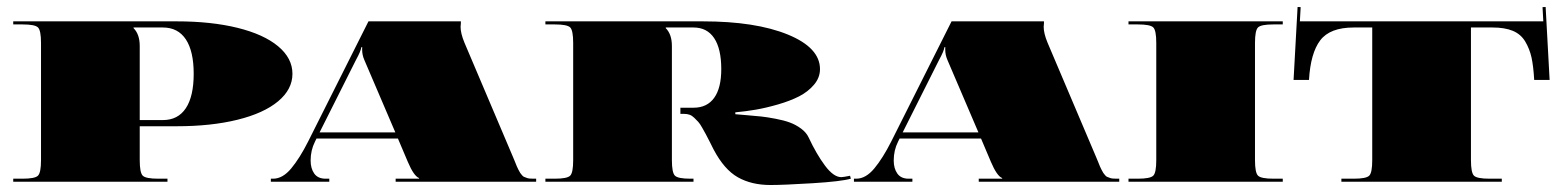

<svg xmlns="http://www.w3.org/2000/svg" viewBox="-20 -515 4424 544"><path d="M17.5 -454.5H480.8Q578.2 -454.5 652.8 -436.2Q727.3 -417.8 767.9 -384Q808.6 -350.1 808.6 -305.9Q808.6 -261.8 767.9 -227.9Q727.3 -194.1 652.8 -175.7Q578.2 -157.3 480.8 -157.3H375.9V-61.2Q375.9 -25.8 384.4 -17.3Q392.9 -8.7 428.3 -8.7H454.5V0H17.5V-8.7H43.7Q79.1 -8.7 87.6 -17.3Q96.2 -25.8 96.2 -61.2V-393.4Q96.2 -428.8 87.6 -437.3Q79.1 -445.8 43.7 -445.8H17.5ZM358.4 -437.1V-435.3Q375.9 -417.8 375.9 -384.6V-174.8H441.4Q484.3 -174.8 506.6 -208.5Q528.8 -242.1 528.8 -305.9Q528.8 -369.8 506.6 -403.4Q484.3 -437.1 441.4 -437.1Z M1100.1 -139.9 1012.2 -345.3Q1006.1 -359.3 1006.1 -374.1Q1006.1 -376.3 1006.1 -378.5L1006.6 -381.1H1003.5Q1003.5 -372.4 988.2 -344.4L885.5 -139.9ZM1024 -454.5H1285.8V-449.3Q1285 -442.3 1285 -438.8Q1285 -420.5 1295.9 -394.2L1433.6 -69.9Q1435.8 -65.1 1439.5 -55.7Q1443.2 -46.3 1444.5 -43.3Q1445.8 -40.2 1449.1 -33.7Q1452.4 -27.1 1453.9 -25.1Q1455.4 -23.2 1458.7 -19Q1462 -14.9 1464.6 -14Q1467.2 -13.1 1471.4 -11.4Q1475.5 -9.6 1480.1 -9.2Q1484.7 -8.7 1490.8 -8.7H1499.1V0H1101V-8.7H1167.4V-10.5Q1152.5 -16.2 1135.5 -56.4L1107.5 -122.4H876.7L872.4 -113.6Q860.1 -89.2 860.1 -60.3Q860.1 -37.6 870.4 -23.2Q880.7 -8.7 902.5 -8.7H913V0H747.4V-8.7H753.9Q781 -8.7 805.3 -38Q829.5 -67.3 853.1 -114.1Z M1525.3 -454.5H1971.2Q2120.6 -454.5 2212 -417.2Q2303.3 -379.8 2303.3 -319.1Q2303.3 -295 2286.3 -274.9Q2269.2 -254.8 2243.9 -241.9Q2218.5 -229 2184.7 -219.2Q2150.8 -209.4 2121.5 -204.3Q2092.2 -199.3 2063.4 -196.7V-191.4Q2072.1 -190.6 2096.2 -188.6Q2120.2 -186.6 2137 -184.9Q2153.8 -183.1 2177.7 -178.5Q2201.5 -174 2218.1 -167.8Q2234.7 -161.7 2249.8 -150.6Q2264.9 -139.4 2271.4 -125Q2293.3 -78.2 2317.5 -45.7Q2341.8 -13.1 2363.6 -13.1Q2368.9 -13.1 2388.5 -17L2390.7 -8.7Q2363.6 -0.9 2281.7 4.2Q2199.7 9.2 2163 9.2Q2109.3 9.2 2070.6 -12.7Q2031.9 -34.5 2001.7 -91.8Q1997.8 -99.7 1990.6 -113.9Q1983.4 -128.1 1979.5 -135.3Q1975.5 -142.5 1969.4 -153.4Q1963.3 -164.3 1958.3 -169.8Q1953.2 -175.3 1946.9 -181.4Q1940.6 -187.5 1933.8 -189.9Q1927 -192.3 1919.1 -192.3H1907.8V-209.8H1944.9Q1983.4 -209.8 2003.5 -237.8Q2023.6 -265.7 2023.6 -319.1Q2023.6 -376.7 2003.5 -406.9Q1983.4 -437.1 1944.9 -437.1H1866.3V-435.3Q1883.7 -417.8 1883.7 -384.6V-61.2Q1883.7 -25.8 1892.3 -17.3Q1900.8 -8.7 1936.2 -8.7H1944.9V0H1525.3V-8.7H1551.6Q1587 -8.7 1595.5 -17.3Q1604 -25.8 1604 -61.2V-393.4Q1604 -428.8 1595.5 -437.3Q1587 -445.8 1551.6 -445.8H1525.3Z M2752.2 -139.9 2664.3 -345.3Q2658.2 -359.3 2658.2 -374.1Q2658.2 -376.3 2658.2 -378.5L2658.7 -381.1H2655.6Q2655.6 -372.4 2640.3 -344.4L2537.6 -139.9ZM2676.1 -454.5H2937.9V-449.3Q2937.1 -442.3 2937.1 -438.8Q2937.1 -420.5 2948 -394.2L3085.7 -69.9Q3087.8 -65.1 3091.6 -55.7Q3095.3 -46.3 3096.6 -43.3Q3097.9 -40.2 3101.2 -33.7Q3104.5 -27.1 3106 -25.1Q3107.5 -23.2 3110.8 -19Q3114.1 -14.9 3116.7 -14Q3119.3 -13.1 3123.5 -11.4Q3127.6 -9.6 3132.2 -9.2Q3136.8 -8.7 3142.9 -8.7H3151.2V0H2753.1V-8.7H2819.5V-10.5Q2804.6 -16.2 2787.6 -56.4L2759.6 -122.4H2528.8L2524.5 -113.6Q2512.2 -89.2 2512.2 -60.3Q2512.2 -37.6 2522.5 -23.2Q2532.8 -8.7 2554.6 -8.7H2565.1V0H2399.5V-8.7H2406Q2433.1 -8.7 2457.4 -38Q2481.6 -67.3 2505.2 -114.1Z M3177.4 -454.5H3614.5V-445.8H3588.3Q3552.9 -445.8 3544.4 -437.3Q3535.8 -428.8 3535.8 -393.4V-61.2Q3535.8 -25.8 3544.4 -17.3Q3552.9 -8.7 3588.3 -8.7H3614.5V0H3177.4V-8.7H3203.7Q3239.1 -8.7 3247.6 -17.3Q3256.1 -25.8 3256.1 -61.2V-393.4Q3256.1 -428.8 3247.6 -437.3Q3239.1 -445.8 3203.7 -445.8H3177.4Z M3663 -454.5H4352.7L4350.5 -494.8L4359.3 -495.2L4370.6 -288.5H4326.9Q4324.7 -327.4 4319.3 -352.1Q4313.8 -376.7 4301.4 -397.5Q4288.9 -418.3 4266.2 -427.7Q4243.4 -437.1 4208.9 -437.1H4147.7V-61.2Q4147.7 -25.8 4156.2 -17.3Q4164.8 -8.7 4200.2 -8.7H4235.1V0H3780.6V-8.7H3815.6Q3851 -8.7 3859.5 -17.3Q3868 -25.8 3868 -61.2V-437.1H3815.6Q3748.3 -437.1 3720.7 -400.8Q3693.2 -364.5 3688.8 -288.5H3645.1L3656.5 -495.2L3665.2 -494.8Z"/></svg>

Font: FoglihtenBlackPcs
Style: BlackPcs
Weight: 900
Version: Version 0.75